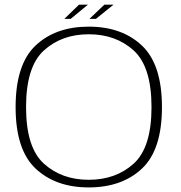

<svg xmlns="http://www.w3.org/2000/svg" viewBox="-20 -794 771 818"><path d="M358 4.5Q499 4.5 584.5 -75.5Q670 -155.5 670 -337.5Q670 -519.5 584.5 -600Q499 -680.5 358 -680.5Q217 -680.5 131.8 -600.2Q46.5 -520 46.5 -337.5Q46.5 -155.5 132 -75.5Q217.5 4.5 358 4.5ZM358 -28Q243 -28 167 -96.8Q91 -165.5 91 -337.5Q91 -510 167 -579Q243 -648 358 -648Q473.5 -648 549.5 -579Q625.5 -510 625.5 -337.5Q625.5 -165.5 549.5 -96.8Q473.5 -28 358 -28ZM361 -713.5H388.5L463.5 -774H424.5ZM254 -713.5H281L354.5 -774H316.5Z"/></svg>

Font: Anybody SemiExpanded ExtraLight
Style: Regular
Weight: 250
Width: 6
Version: Version 1.113;gftools[0.9.25]